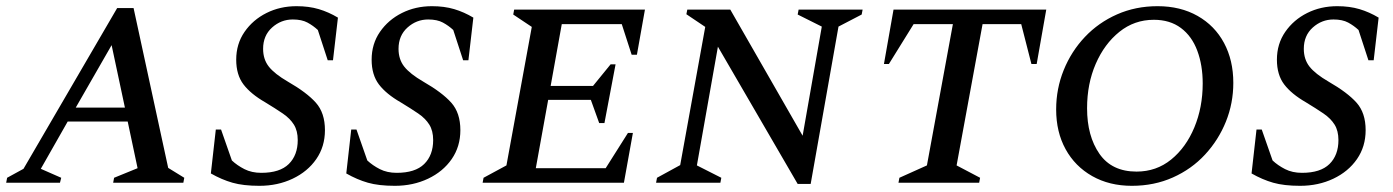

<svg xmlns="http://www.w3.org/2000/svg" viewBox="-40 -591 4506 621"><path d="M-20 0 -17 -16 36 -45 339 -565H392L504 -48L556 -16L553 0H326L329 -16L405 -47L373 -198H179L92 -45L158 -16L154 0ZM205 -243H364L321 -445Z M799 10Q747 10 712 0Q677 -10 642 -30L658 -172H675L710 -72Q727 -56 750.5 -44Q774 -32 805 -32Q865 -32 894 -60.5Q923 -89 923 -138Q923 -168 910.5 -188Q898 -208 874.5 -224Q851 -240 818 -260Q771 -287 747.5 -318Q724 -349 724 -398Q724 -449 751 -488Q778 -527 822 -549Q866 -571 919 -571Q959 -571 991 -561.5Q1023 -552 1053 -534L1037 -396H1020L988 -494Q973 -508 954.5 -518Q936 -528 907 -528Q869 -528 840 -502Q811 -476 811 -433Q811 -399 829.5 -375.5Q848 -352 891 -327Q952 -292 981.5 -259Q1011 -226 1011 -170Q1011 -117 983 -76.5Q955 -36 906.5 -13Q858 10 799 10Z M1237 10Q1185 10 1150 0Q1115 -10 1080 -30L1096 -172H1113L1148 -72Q1165 -56 1188.5 -44Q1212 -32 1243 -32Q1303 -32 1332 -60.5Q1361 -89 1361 -138Q1361 -168 1348.5 -188Q1336 -208 1312.5 -224Q1289 -240 1256 -260Q1209 -287 1185.5 -318Q1162 -349 1162 -398Q1162 -449 1189 -488Q1216 -527 1260 -549Q1304 -571 1357 -571Q1397 -571 1429 -561.5Q1461 -552 1491 -534L1475 -396H1458L1426 -494Q1411 -508 1392.5 -518Q1374 -528 1345 -528Q1307 -528 1278 -502Q1249 -476 1249 -433Q1249 -399 1267.5 -375.5Q1286 -352 1329 -327Q1390 -292 1419.5 -259Q1449 -226 1449 -170Q1449 -117 1421 -76.5Q1393 -36 1344.5 -13Q1296 10 1237 10Z M1521 0 1524 -16 1598 -56 1680 -504 1620 -544 1623 -560H2046L2020 -414H2003L1971 -513H1777L1741 -313H1878L1935 -383H1951L1915 -193H1898L1871 -268H1733L1693 -47H1919L1991 -161H2007L1978 0Z M2082 0 2085 -16 2160 -57 2241 -504 2180 -545 2183 -560H2322L2556 -152L2618 -505L2540 -544L2543 -560H2750L2747 -544L2672 -505L2582 4H2540L2282 -440L2214 -56L2293 -16L2290 0Z M2866 0 2869 -16 2958 -56 3042 -513H2915L2835 -384H2819L2850 -560H3344L3313 -384H3296L3263 -513H3138L3054 -56L3130 -16L3127 0Z M3621 10Q3548 10 3492.5 -21.5Q3437 -53 3406.5 -108.5Q3376 -164 3376 -237Q3376 -304 3400.5 -364.5Q3425 -425 3469 -471.5Q3513 -518 3573 -544.5Q3633 -571 3704 -571Q3778 -571 3833.5 -539.5Q3889 -508 3919 -452Q3949 -396 3949 -323Q3949 -257 3925 -197.5Q3901 -138 3857.5 -91Q3814 -44 3753.5 -17Q3693 10 3621 10ZM3636 -36Q3700 -36 3748 -75Q3796 -114 3823 -179Q3850 -244 3850 -321Q3850 -380 3832.5 -427Q3815 -474 3779.5 -500.5Q3744 -527 3692 -527Q3629 -527 3580.5 -488Q3532 -449 3504 -384.5Q3476 -320 3476 -241Q3476 -151 3516 -93.5Q3556 -36 3636 -36Z M4165 10Q4113 10 4078 0Q4043 -10 4008 -30L4024 -172H4041L4076 -72Q4093 -56 4116.5 -44Q4140 -32 4171 -32Q4231 -32 4260 -60.5Q4289 -89 4289 -138Q4289 -168 4276.5 -188Q4264 -208 4240.5 -224Q4217 -240 4184 -260Q4137 -287 4113.5 -318Q4090 -349 4090 -398Q4090 -449 4117 -488Q4144 -527 4188 -549Q4232 -571 4285 -571Q4325 -571 4357 -561.5Q4389 -552 4419 -534L4403 -396H4386L4354 -494Q4339 -508 4320.5 -518Q4302 -528 4273 -528Q4235 -528 4206 -502Q4177 -476 4177 -433Q4177 -399 4195.5 -375.5Q4214 -352 4257 -327Q4318 -292 4347.5 -259Q4377 -226 4377 -170Q4377 -117 4349 -76.5Q4321 -36 4272.5 -13Q4224 10 4165 10Z"/></svg>

Font: Spectral SC Medium
Style: Italic
Weight: 500
Italic angle: -10°
Designer: Jean-Baptiste Levee
Foundry: Production Type
Version: Version 2.001